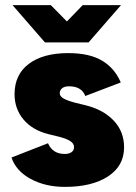

<svg xmlns="http://www.w3.org/2000/svg" viewBox="-20 -720 531 752"><path d="M25 -103 168 -159Q186 -117 234 -117Q250 -117 260 -124Q270 -131 270 -144Q270 -157 256.5 -166.5Q243 -176 213 -184L172 -194Q107 -210 72 -252Q37 -294 37 -351Q37 -428 93 -470Q149 -512 247 -512Q331 -512 380.5 -482Q430 -452 453 -397L314 -344Q300 -382 250 -382Q233 -382 223.5 -374.5Q214 -367 214 -355Q214 -343 228.5 -334.5Q243 -326 273 -318L314 -308Q384 -291 425 -248Q466 -205 466 -143Q466 -70 403 -29Q340 12 234 12Q158 12 100.5 -19Q43 -50 25 -103ZM29 -700H179L242 -636L304 -700H454L327 -554H156Z"/></svg>

Font: Oak Sans Black
Style: Regular
Weight: 900
Designer: Erik Kennedy, Walven
Foundry: Erik Kennedy, Walven
Version: Version 1.000